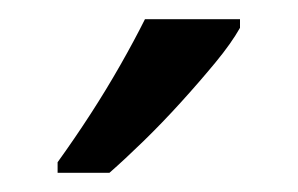

<svg xmlns="http://www.w3.org/2000/svg" viewBox="-20 -786 310 200"><path d="M230 -757Q221 -741 204.5 -721Q188 -701 168.5 -679.5Q149 -658 129.5 -639Q110 -620 94 -606H40V-617Q58 -642 74.5 -667.5Q91 -693 105.5 -718.5Q120 -744 131 -766H230Z"/></svg>

Font: Noto Sans Thai Condensed
Style: Regular
Weight: 400
Width: 3
Designer: Monotype Design Team
Foundry: Monotype Imaging Inc.
Version: Version 2.002